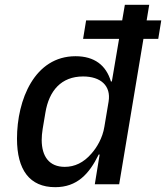

<svg xmlns="http://www.w3.org/2000/svg" viewBox="-20 -760 685 792"><path d="M371.1 0H471.6L571.7 -599.8H632.8L645.2 -675.8H584.9L595.5 -740.1H495L484 -675.8H335.2L322.8 -599.8H471.2L441.4 -424H437.5C417.6 -491.1 369.3 -528.1 291.5 -528.1C122.5 -528.1 50.1 -348.4 50.1 -187.9C50.1 -59.7 101.9 12.1 207.7 12.1C297.6 12.1 347.7 -41.9 387.1 -122.5H391ZM152 -182.5C152 -196.7 153.4 -211.6 155.9 -227.6L167.3 -295.5C182.2 -385.7 232.6 -444.6 322.8 -444.6C394.9 -444.6 438.9 -406.6 427.9 -340.6L410.5 -236.9C403.1 -190.7 379.6 -151.6 356.9 -126.1C324.9 -89.1 288 -71.7 247.2 -71.7C182.5 -71.7 152.3 -115.1 152 -182.5Z"/></svg>

Font: Margiela Mono Italic Medium It
Style: Regular
Weight: 500
Designer: Mike Abbink, Paul van der Laan, Pieter van Rosmalen
Foundry: Bold Monday
Version: Version 2.003 2021